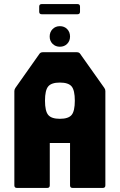

<svg xmlns="http://www.w3.org/2000/svg" viewBox="-20 -923 588 943"><path d="M63 0Q50.5 0 50.5 -12.5V-476Q50.5 -483 55.5 -491L174 -659Q179.5 -666.5 190 -666.5H357.5Q368.5 -666.5 373.5 -659L492.5 -491Q497.5 -484 497.5 -476V-12.5Q497.5 0 485 0H336.5Q324 0 324 -12.5V-220.5H224.5V-12.5Q224.5 0 212 0ZM274 -339.5Q316 -339.5 331.8 -358.5Q347.5 -377.5 347.5 -428.5Q347.5 -479.5 331.8 -498.5Q316 -517.5 274 -517.5Q232.5 -517.5 216.8 -498.5Q201 -479.5 201 -428.5Q201 -377.5 216.8 -358.5Q232.5 -339.5 274 -339.5ZM274 -693.5Q252.5 -693.5 238.2 -707.8Q224 -722 224 -743.5Q224 -765.5 238.2 -780Q252.5 -794.5 274 -794.5Q296 -794.5 310 -780Q324 -765.5 324 -743.5Q324 -722 310 -707.8Q296 -693.5 274 -693.5ZM185 -853Q172.5 -853 172.5 -865.5V-890.5Q172.5 -903 185 -903H360.5Q373 -903 373 -890.5V-865.5Q373 -853 360.5 -853Z"/></svg>

Font: Jaro 24pt
Style: Regular
Weight: 400
Designer: Agyei Archer, Celine Hurka, Mirko Velimirović
Version: Version 1.000